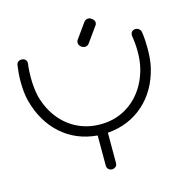

<svg xmlns="http://www.w3.org/2000/svg" viewBox="-122 -894 1051 1091"><g transform="rotate(-15 403.0 -348.5)"><path d="M404 83Q391 83 382.5 74.5Q374 66 374 53V-124Q249 -135 163 -212Q77 -289 43 -416Q36 -442 33 -472.5Q30 -503 30 -534Q30 -558 32 -581.5Q34 -605 37 -627Q39 -641 47.5 -647Q56 -653 66 -653Q81 -653 90 -644.5Q99 -636 97 -619Q94 -599 93 -578.5Q92 -558 92 -538Q92 -479 104 -426Q125 -350 168.5 -295Q212 -240 273 -210.5Q334 -181 407 -181Q481 -181 541.5 -211.5Q602 -242 644.5 -297.5Q687 -353 706 -428Q712 -453 714.5 -477Q717 -501 717 -525Q717 -549 715 -572.5Q713 -596 709 -619Q708 -638 717.5 -645.5Q727 -653 738 -653Q748 -653 757 -646.5Q766 -640 769 -628Q773 -603 774.5 -577.5Q776 -552 776 -526Q776 -498 773.5 -470.5Q771 -443 765 -417Q734 -288 646.5 -211Q559 -134 434 -124V53Q434 69 424.5 76Q415 83 404 83ZM462 -645Q452 -629 435 -629Q427 -629 416 -635Q400 -646 400 -663Q400 -673 406 -680L466 -764Q472 -773 479 -776.5Q486 -780 493 -780Q504 -780 511 -774Q529 -763 529 -747Q529 -737 522 -729Z"/></g></svg>

Font: Hachi Maru Pop
Style: Regular
Weight: 400
Designer: Nontynet
Foundry: Nontynet
Version: Version 1.300